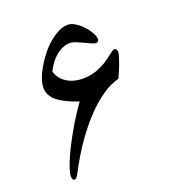

<svg xmlns="http://www.w3.org/2000/svg" viewBox="-121 -744 780 850"><g transform="rotate(-20 268.5 -318.5)"><path d="M95.7 -420.9Q95.7 -439 104 -462.9Q112.3 -486.8 127 -511.7Q141.6 -536.6 160.6 -560.8Q179.7 -585 201.7 -603.8Q223.6 -622.6 246.6 -634.3Q269.5 -646 291.5 -646Q309.1 -646 327.6 -634Q346.2 -622.1 361.6 -605.2Q377 -588.4 386.7 -570.8Q396.5 -553.2 396.5 -541.5Q396.5 -535.6 393.3 -531.2Q390.1 -526.9 383.3 -526.9Q375.5 -526.9 361.6 -533.2Q347.7 -539.6 332 -546.9Q316.4 -554.2 301 -560.5Q285.6 -566.9 274.9 -566.9Q255.9 -566.9 238.5 -559.6Q221.2 -552.2 206.1 -539.6Q190.9 -526.9 178.7 -510Q166.5 -493.2 157.2 -474.1Q167.5 -440.4 198.2 -419.7Q229 -398.9 278.3 -398.9Q313.5 -398.9 348.6 -412.8Q383.8 -426.8 420.4 -456.5Q430.2 -464.4 437.7 -469.2Q445.3 -474.1 450.2 -474.1Q454.6 -474.1 458 -468.3Q461.4 -462.4 461.4 -456.5Q461.4 -449.2 456.5 -433.3Q451.7 -417.5 445.1 -400.1Q438.5 -382.8 431.6 -367.2Q424.8 -351.6 420.4 -344.2Q383.8 -335.4 343.5 -308.1Q303.2 -280.8 262.7 -238.3Q222.2 -195.8 183.3 -140.1Q144.5 -84.5 110.4 -19Q105.5 -9.3 101.8 -3.7Q98.1 2 95.5 4.6Q92.8 7.3 90.8 8.1Q88.9 8.8 87.4 8.8Q75.7 8.8 75.7 -9.8Q75.7 -22.9 82.5 -44.4Q89.4 -65.9 100.8 -92Q112.3 -118.2 127.4 -147.2Q142.6 -176.3 159.2 -205.1Q175.8 -233.9 193.1 -260.7Q210.4 -287.6 226.1 -308.6Q162.1 -330.1 128.9 -356.2Q95.7 -382.3 95.7 -420.9Z"/></g></svg>

Font: HM XNiloofar
Style: Regular
Weight: 400
Designer: Hossein Movahhedian
Version: Version 2.8, 2015